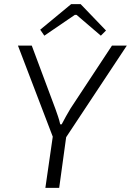

<svg xmlns="http://www.w3.org/2000/svg" viewBox="-20 -911 635 931"><path d="M595 -690 297 -240H239L67 -690H134L249 -382Q255 -365 261.5 -346Q268 -327 272 -308H279Q288 -326 300 -347Q312 -368 322 -385L523 -690ZM307 -291 267 0H200L242 -291ZM371 -891 494 -763 469 -738 351 -839H343L195 -738L175 -767L325 -891Z"/></svg>

Font: Exo 2 Light
Style: Italic
Weight: 300
Italic angle: -8°
Designer: Natanael Gama
Foundry: Natanael Gama
Version: Version 2.010